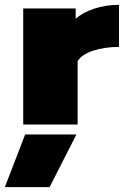

<svg xmlns="http://www.w3.org/2000/svg" viewBox="-61 -515 512 794"><path d="M35 -480H252V-437Q280 -463 328 -479Q376 -495 431 -495V-321Q372 -321 324.5 -305.5Q277 -290 260 -262V0H35ZM43 41H255L144 259H-41Z"/></svg>

Font: Prompt Black
Style: Regular
Weight: 900
Designer: Katatrad Team
Foundry: CadsonDemak
Version: Version 1.001